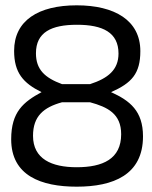

<svg xmlns="http://www.w3.org/2000/svg" viewBox="-20 -691 570 721"><path d="M268 -671C124 -671 33 -614 33 -500C33 -418 67 -379 136 -345C68 -308 22 -271 22 -168C22 -31 135 10 268 10C405 10 517 -34 517 -179C517 -274 468 -313 397 -345C474 -379 507 -414 507 -499C507 -615 410 -671 268 -671ZM268 -63C174 -63 104 -94 104 -181C104 -255 144 -288 213 -307H318C384 -289 435 -264 435 -187C435 -94 366 -63 268 -63ZM269 -598C366 -598 425 -569 425 -490C425 -429 386 -397 318 -375H213C148 -399 115 -430 115 -491C115 -570 173 -598 269 -598Z"/></svg>

Font: TitilliumText22L
Style: 400 wt
Weight: 400
Designer: Campivisivi
Foundry: Campivisivi
Version: 1.000